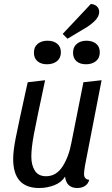

<svg xmlns="http://www.w3.org/2000/svg" viewBox="-20 -922 559 962"><path d="M401 -51Q401 -23 427 -21Q422 -1 406 9.5Q390 20 367 20Q340 20 324.5 5.5Q309 -9 306 -37Q288 -8 252 6Q216 20 176 20Q46 20 46 -126Q46 -166 59 -232Q72 -298 111 -475L119 -510L206 -520Q162 -315 149.5 -247.5Q137 -180 137 -137Q137 -95 154.5 -67Q172 -39 211 -39Q262 -39 293.5 -88Q325 -137 338 -208L398 -510L489 -520L406 -93Q401 -63 401 -51ZM477 -862Q477 -839 454.5 -817Q432 -795 402 -778L318 -728L294 -752L435 -902Q454 -901 465.5 -890Q477 -879 477 -862ZM285 -660Q285 -631 265.5 -615.5Q246 -600 215 -600Q186 -600 168 -615Q150 -630 150 -658Q150 -687 169 -702.5Q188 -718 218 -718Q248 -718 266.5 -703Q285 -688 285 -660ZM480 -660Q480 -631 460.5 -615.5Q441 -600 411 -600Q381 -600 363.5 -615Q346 -630 346 -658Q346 -687 365 -702.5Q384 -718 413 -718Q443 -718 461.5 -703Q480 -688 480 -660Z"/></svg>

Font: Sansita Light Italic
Style: Regular
Weight: 300
Italic angle: -11°
Designer: Pablo Cosgaya
Foundry: Omnibus-Type
Version: Version 1.006